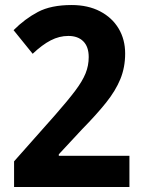

<svg xmlns="http://www.w3.org/2000/svg" viewBox="-20 -744 574 764"><path d="M495 0H36V-102L200 -287Q250 -344 279 -382.5Q308 -421 320.5 -452Q333 -483 333 -517Q333 -558 311.5 -579.5Q290 -601 252 -601Q216 -601 182 -583.5Q148 -566 110 -530L34 -624Q79 -669 131 -696.5Q183 -724 265 -724Q330 -724 378 -699Q426 -674 452 -630.5Q478 -587 478 -531Q478 -476 459 -429.5Q440 -383 402 -335.5Q364 -288 307 -230L214 -130V-124H495Z"/></svg>

Font: Noto Sans Ethiopic SemiCondensed
Style: Bold
Weight: 700
Width: 4
Designer: Monotype Design Team
Foundry: Monotype Imaging Inc.
Version: Version 2.102; ttfautohint (v1.8.4.7-5d5b)